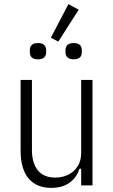

<svg xmlns="http://www.w3.org/2000/svg" viewBox="-20 -900 548 932"><path d="M374 0V-81H366Q352 -38 317.5 -13Q283 12 228 12Q158 12 119 -33.5Q80 -79 80 -170V-512H135V-173Q135 -109 163.5 -73.5Q192 -38 248 -38Q283 -38 311.5 -52Q340 -66 357 -93Q374 -120 374 -157V-512H429V0ZM362 -853 263 -698 227 -717 312 -880ZM164 -612Q144 -612 134.5 -621Q125 -630 125 -645V-658Q125 -673 134.5 -682Q144 -691 164 -691Q184 -691 194 -682Q204 -673 204 -658V-645Q204 -630 194 -621Q184 -612 164 -612ZM338 -612Q318 -612 308 -621Q298 -630 298 -645V-658Q298 -673 308 -682Q318 -691 338 -691Q358 -691 367.5 -682Q377 -673 377 -658V-645Q377 -630 367.5 -621Q358 -612 338 -612Z"/></svg>

Font: IBM Plex Sans Condensed Light
Style: Regular
Weight: 300
Width: 3
Designer: Mike Abbink, Paul van der Laan, Pieter van Rosmalen
Foundry: Bold Monday
Version: Version 3.201